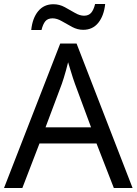

<svg xmlns="http://www.w3.org/2000/svg" viewBox="-20 -933 679 953"><path d="M545 0 459 -221H176L91 0H0L279 -717H360L638 0ZM352 -517Q349 -525 342 -546Q335 -567 328.5 -589.5Q322 -612 318 -624Q313 -604 307.5 -583.5Q302 -563 296.5 -546Q291 -529 287 -517L206 -301H432ZM135 -784Q141 -843 169.5 -877.5Q198 -912 245 -912Q275 -912 301.5 -897.5Q328 -883 352 -869Q376 -855 397 -855Q420 -855 432.5 -869.5Q445 -884 452 -913H502Q496 -855 468 -820Q440 -785 393 -785Q365 -785 338.5 -799Q312 -813 287.5 -827.5Q263 -842 241 -842Q217 -842 205 -827.5Q193 -813 186 -784Z"/></svg>

Font: Noto Sans Ol Chiki
Style: Regular
Weight: 400
Designer: Monotype Design Team, Lewis McGuffie
Foundry: Monotype Imaging Inc.
Version: Version 2.003